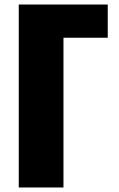

<svg xmlns="http://www.w3.org/2000/svg" viewBox="-20 -830 525 850"><path d="M63 0V-810H457V-663H261V0Z"/></svg>

Font: Oswald Heavy
Style: Regular
Weight: 400
Designer: Vernon Adams
Foundry: Vernon Adams
Version: Version 4.101